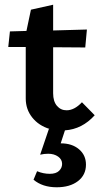

<svg xmlns="http://www.w3.org/2000/svg" viewBox="-20 -546 426 813"><path d="M381 -58Q328 1 255 6L237 61H238Q285 61 314.5 86Q344 111 344 151Q344 195 310 221Q276 247 220 247Q160 247 122 215L137 179Q163 190 191 190Q217 190 230 177.5Q243 165 243 148Q243 129 226 117Q209 105 184 105Q167 105 150 109L187 0H190Q144 -14 116.5 -48.5Q89 -83 89 -129V-347H15L22 -413L92 -415L111 -505L205 -526V-417L348 -421L341 -345L205 -346V-151Q205 -117 221 -98Q237 -79 262 -79Q295 -79 327 -113Z"/></svg>

Font: EauTest
Style: Bold
Weight: 700
Designer: Christian Thalmann (Catharsis Fonts)
Version: Version 0.001;PS 000.001;hotconv 1.0.88;makeotf.lib2.5.64775